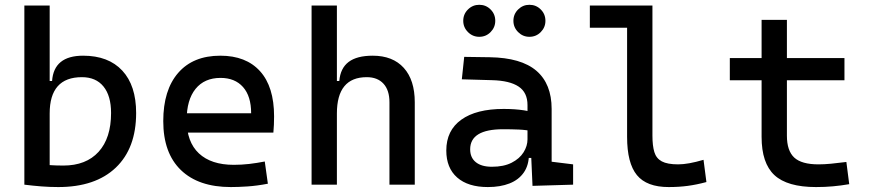

<svg xmlns="http://www.w3.org/2000/svg" viewBox="-20 -755 3556 785"><path d="M218.3 9.8Q183.1 9.8 148.9 7.1Q114.7 4.4 79.6 0L119.6 -94.7Q145.5 -82.5 176.8 -80.3Q208 -78.1 238.8 -78.1Q332 -78.1 383.1 -134.3Q434.1 -190.4 434.1 -293Q434.1 -363.3 403.1 -401.4Q372.1 -439.5 314.9 -439.5Q183.1 -439.5 183.1 -291L152.8 -423.8H192.9Q200.2 -527.3 319.8 -527.3Q423.3 -527.3 480 -466.3Q536.6 -405.3 536.6 -293Q536.6 -148.9 453.4 -69.6Q370.1 9.8 218.3 9.8ZM79.6 0V-732.4H183.1V-8.8Z M923.8 9.8Q791.5 9.8 719.5 -59.8Q647.5 -129.4 647.5 -259.8Q647.5 -386.7 708.5 -457Q769.5 -527.3 880.9 -527.3Q985.8 -527.3 1043.2 -463.9Q1100.6 -400.4 1100.6 -279.3Q1100.6 -243.7 1097.7 -212.9H734.4V-292H1006.8Q1006.8 -361.8 973.6 -399.2Q940.4 -436.5 881.8 -436.5Q815.9 -436.5 779.5 -391.6Q743.2 -346.7 743.2 -264.6Q743.2 -174.8 793.2 -127.9Q843.3 -81.1 935.5 -81.1Q967.8 -81.1 999 -84.7Q1030.3 -88.4 1062.5 -94.7L1075.2 -3.9Q1029.3 4.9 991.2 7.3Q953.1 9.8 923.8 9.8Z M1572.3 0V-336.9Q1572.3 -386.2 1547.9 -412.8Q1523.4 -439.5 1479.5 -439.5Q1357.4 -439.5 1357.4 -291L1327.1 -423.8H1367.2Q1371.6 -476.1 1405.3 -501.7Q1439 -527.3 1503.9 -527.3Q1585.9 -527.3 1630.9 -477.5Q1675.8 -427.7 1675.8 -336.9V0ZM1253.9 0V-732.4H1357.4V0Z M2157.2 4.9 2150.4 -148.4 2136.7 -191.4V-325.2Q2136.7 -377 2100.3 -401.1Q2064 -425.3 1992.2 -427.2L1868.2 -430.7L1877.9 -522.5L1982.4 -521Q2110.8 -519 2173.1 -465.6Q2235.4 -412.1 2235.4 -309.6V-93.8L2323.2 -83V0ZM1974.6 9.8Q1893.6 9.8 1849.1 -29.3Q1804.7 -68.4 1804.7 -139.6Q1804.7 -221.7 1866 -265.6Q1927.2 -309.6 2039.1 -309.6Q2085.4 -309.6 2121.8 -304Q2158.2 -298.3 2186.5 -287.1L2165 -216.8Q2132.3 -224.1 2101.1 -225.3Q2069.8 -226.6 2037.1 -226.6Q1902.3 -226.6 1902.3 -144.5Q1902.3 -110.4 1925.5 -91.8Q1948.7 -73.2 1991.2 -73.2Q2039.6 -73.2 2072 -89.8Q2104.5 -106.4 2120.6 -132.3Q2136.7 -158.2 2136.7 -185.5V-242.2L2167 -109.4H2126L2142.6 -125Q2142.6 -80.1 2121.8 -50Q2101.1 -20 2063.5 -5.1Q2025.9 9.8 1974.6 9.8ZM2144.5 -604.5Q2117.7 -604.5 2098.4 -623.8Q2079.1 -643.1 2079.1 -669.9Q2079.1 -697.3 2098.4 -716.3Q2117.7 -735.4 2144.5 -735.4Q2171.9 -735.4 2190.9 -716.3Q2210 -697.3 2210 -669.9Q2210 -643.1 2190.9 -623.8Q2171.9 -604.5 2144.5 -604.5ZM1939.5 -604.5Q1912.6 -604.5 1893.3 -623.8Q1874 -643.1 1874 -669.9Q1874 -697.3 1893.3 -716.3Q1912.6 -735.4 1939.5 -735.4Q1966.8 -735.4 1985.8 -716.3Q2004.9 -697.3 2004.9 -669.9Q2004.9 -643.1 1985.8 -623.8Q1966.8 -604.5 1939.5 -604.5Z M2713.9 9.8Q2624 9.8 2584 -39.1Q2543.9 -87.9 2543.9 -195.3V-732.4H2647.5V-200.2Q2647.5 -159.2 2655.3 -133.3Q2663.1 -107.4 2685.8 -95.2Q2708.5 -83 2752.9 -83Q2793.5 -83 2856.4 -101.6L2868.2 -10.7Q2828.6 0 2792.2 4.9Q2755.9 9.8 2713.9 9.8ZM2391.6 -641.6V-732.4H2552.7V-641.6Z M3316.4 9.8Q3198.7 9.8 3146.2 -39.1Q3093.8 -87.9 3093.8 -195.3V-283.2H3197.3V-200.2Q3197.3 -138.7 3227.3 -110.8Q3257.3 -83 3326.2 -83Q3350.6 -83 3377.9 -85.7Q3405.3 -88.4 3440.4 -92.8L3452.1 -2Q3418 3.9 3385.5 6.8Q3353 9.8 3316.4 9.8ZM3093.8 -244.1V-673.8H3197.3V-244.1ZM2963.9 -426.8V-517.6H3432.6V-426.8Z"/></svg>

Font: Cascadia Code
Style: Regular
Weight: 400
Monospace: yes
Designer: Aaron Bell
Foundry: Saja Typeworks
Version: Version 2106.017